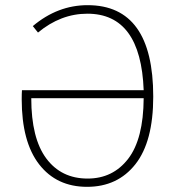

<svg xmlns="http://www.w3.org/2000/svg" viewBox="-20 -713 687 743"><path d="M319 -22Q417 -22 476 -98.5Q535 -175 536 -333H101Q101 -178 159 -100Q217 -22 319 -22ZM319 -693Q573 -693 573 -339Q573 -165 504 -77.5Q435 10 317 10Q199 10 131.5 -77Q64 -164 64 -329Q64 -351 65 -364H536Q525 -660 318 -660Q215 -660 127 -587L107 -612Q203 -693 319 -693Z"/></svg>

Font: FiraSans
Style: Regular
Weight: 200
Designer: Carrois Corporate & Edenspiekermann AG
Foundry: Carrois Corporate GbR & Edenspiekermann AG
Version: Version 3.106;PS 003.106;hotconv 1.0.70;makeotf.lib2.5.58329